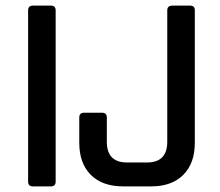

<svg xmlns="http://www.w3.org/2000/svg" viewBox="-20 -663 781 683"><path d="M593 -643H656Q673 -643 673 -627V-155Q673 -82 632 -41Q591 0 518 0H418Q344 0 303 -41Q262 -82 262 -155V-245Q262 -262 279 -262H343Q360 -262 360 -245V-159Q360 -85 432 -85H503Q575 -85 575 -159V-626Q575 -643 593 -643ZM178 -626V-17Q178 0 161 0H97Q80 0 80 -17V-626Q80 -643 97 -643H161Q178 -643 178 -626Z"/></svg>

Font: Rajdhani SemiBold
Style: Regular
Weight: 600
Designer: Satya Rajpurohit, Jyotish Sonowal
Foundry: Indian Type Foundry
Version: Version 1.201 February 1, 2022